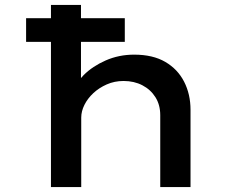

<svg xmlns="http://www.w3.org/2000/svg" viewBox="-20 -760 985 780"><path d="M86 -590V-686H487V-590ZM187 0V-740H309V-387L271 -379Q284 -419 320 -455Q356 -491 409.5 -514.5Q463 -538 525 -538Q601 -538 651.5 -508.5Q702 -479 728 -428Q754 -377 754 -314V0H631V-292Q631 -334 611.5 -365Q592 -396 558.5 -413.5Q525 -431 482 -431Q445 -431 413.5 -417Q382 -403 359 -381.5Q336 -360 323 -334Q310 -308 310 -282V0H249Q221 0 205.5 0Q190 0 187 0Z"/></svg>

Font: Lexend Tera Medium
Style: Regular
Weight: 500
Designer: Bonnie Shaver-Troup, Thomas Jockin
Foundry: Lexend
Version: Version 1.007